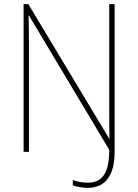

<svg xmlns="http://www.w3.org/2000/svg" viewBox="-20 -734 668 928"><path d="M404 174C489 174 534 114 534 1V-714H508V-199C508 -159 508 -111 509 -65H507L117 -714H94V0H120V-521C120 -575 119 -612 118 -659H120L508 -10C508 104 474 149 403 149C378 149 350 143 332 136V162C346 168 377 174 404 174Z"/></svg>

Font: Noto Sans Ethiopic SemiCondensed Thin
Style: Regular
Weight: 100
Width: 4
Designer: Monotype Design Team
Foundry: Monotype Imaging Inc.
Version: Version 2.102